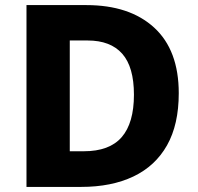

<svg xmlns="http://www.w3.org/2000/svg" viewBox="-20 -734 777 754"><path d="M682 -368Q682 -245 636 -163.5Q590 -82 504 -41Q418 0 299 0H84V-714H319Q489 -714 585.5 -625.5Q682 -537 682 -368ZM506 -362Q506 -471 460 -523Q414 -575 324 -575H254V-140H309Q410 -140 458 -195.5Q506 -251 506 -362Z"/></svg>

Font: Noto Sans Bengali ExtraBold
Style: Regular
Weight: 800
Designer: Jelle Bosma - Monotype Design Team
Foundry: Monotype Imaging Inc.
Version: Version 2.003; ttfautohint (v1.8.4.7-5d5b)